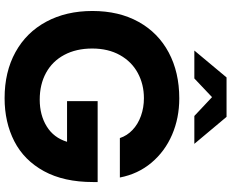

<svg xmlns="http://www.w3.org/2000/svg" viewBox="-104 -880 996 827"><g transform="rotate(90 393.5 -467.0)"><path d="M27.8 -367.7Q27.8 -481.9 74.7 -566.4Q121.6 -650.9 206.8 -696.3Q292 -741.7 404.3 -741.7Q488.8 -741.7 560.8 -710.7Q632.8 -679.7 681.4 -621.8Q730 -564 745.1 -485.8H575.2Q564.9 -517.1 540 -540.5Q515.1 -564 479.5 -576.7Q443.8 -589.4 403.3 -589.4Q343.8 -589.4 294.9 -563Q246.1 -536.6 217.8 -486.1Q189.5 -435.5 189.5 -366.7Q189.5 -297.9 216.8 -246.6Q244.1 -195.3 293.9 -168Q343.8 -140.6 409.7 -140.6Q476.1 -140.6 524.9 -170.7Q573.7 -200.7 591.3 -258.3H416V-390.1H764.6V-370.1Q764.6 -244.6 717.8 -158.9Q670.9 -73.2 589.1 -31.2Q507.3 10.7 403.3 10.7Q290 10.7 205.1 -36.1Q120.1 -83 74 -168.7Q27.8 -254.4 27.8 -367.7ZM314 -945.3H483.9L600.1 -806.6H480L398.9 -882.8L318.4 -806.6H198.2Z"/></g></svg>

Font: Glacial Indifference
Style: Bold
Weight: 700
Designer: Alfredo Marco Pradil
Foundry: Alfredo Marco Pradil
Version: Version 1.312